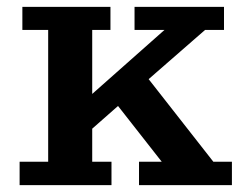

<svg xmlns="http://www.w3.org/2000/svg" viewBox="-20 -538 729 558"><path d="M37 0V-68H120V-451H45V-518H301V-451H248V-265L458 -451H371V-518H631V-451H576L412 -308L600 -68H654V0H384V-68H450L323 -230L248 -164V-68H304V0Z"/></svg>

Font: Montagu Slab 16pt Medium
Style: Regular
Weight: 500
Designer: Florian Karsten
Foundry: Florian Karsten
Version: Version 1.000; ttfautohint (v1.8.3)